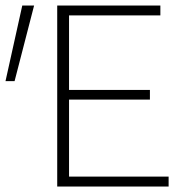

<svg xmlns="http://www.w3.org/2000/svg" viewBox="-36 -678 691 698"><path d="M577 0H172V-658H547V-622H215V-36H577ZM188 -316V-351H509V-316ZM17 -383H-16L45 -658H88Z"/></svg>

Font: Ysabeau Infant ExtraLight
Style: Regular
Weight: 250
Designer: Christian Thalmann (Catharsis Fonts)
Version: Version 2.001;gftools[0.9.30]; featfreeze: ss01,ss02,lnum